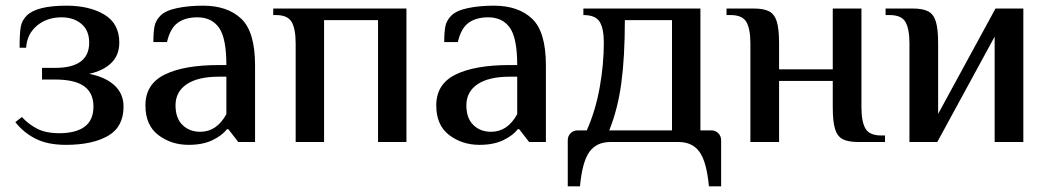

<svg xmlns="http://www.w3.org/2000/svg" viewBox="-20 -500 3691 676"><path d="M34 -70 57 -88Q80 -63 110.5 -47Q141 -31 189 -31Q247 -31 278 -54Q309 -77 309 -125Q309 -173 276 -196.5Q243 -220 174 -220H128V-261H174Q294 -261 294 -350Q294 -393 266.5 -416Q239 -439 197 -439Q145 -439 110 -409.5Q75 -380 72 -332H49Q49 -382 53 -405Q57 -428 74 -445Q109 -480 214 -480Q295 -480 347.5 -448.5Q400 -417 400 -350Q400 -306 372 -278.5Q344 -251 294 -240Q351 -229 383 -199.5Q415 -170 415 -125Q415 -53 360 -21.5Q305 10 212 10Q148 10 105.5 -11.5Q63 -33 34 -70Z M492 -129Q492 -204 560 -237.5Q628 -271 751 -271H777Q777 -366 751 -402.5Q725 -439 675 -439Q632 -439 605.5 -419.5Q579 -400 568 -352H520Q520 -386 524 -407Q528 -428 545 -445Q563 -463 603.5 -471.5Q644 -480 695 -480Q781 -480 829.5 -434Q878 -388 878 -270V0H819L784 -45H779Q761 -22 727 -6Q693 10 644 10Q583 10 537.5 -24.5Q492 -59 492 -129ZM777 -98V-230H751Q677 -230 637.5 -203.5Q598 -177 598 -129Q598 -84 622.5 -60Q647 -36 685 -36Q743 -36 777 -98Z M1021 -347Q1021 -398 1007 -422.5Q993 -447 951 -447H942V-470H1411V0H1311V-429H1121V0H1021Z M1516 -129Q1516 -204 1584 -237.5Q1652 -271 1775 -271H1801Q1801 -366 1775 -402.5Q1749 -439 1699 -439Q1656 -439 1629.5 -419.5Q1603 -400 1592 -352H1544Q1544 -386 1548 -407Q1552 -428 1569 -445Q1587 -463 1627.5 -471.5Q1668 -480 1719 -480Q1805 -480 1853.5 -434Q1902 -388 1902 -270V0H1843L1808 -45H1803Q1785 -22 1751 -6Q1717 10 1668 10Q1607 10 1561.5 -24.5Q1516 -59 1516 -129ZM1801 -98V-230H1775Q1701 -230 1661.5 -203.5Q1622 -177 1622 -129Q1622 -84 1646.5 -60Q1671 -36 1709 -36Q1767 -36 1801 -98Z M1979 -6Q1979 -21 1989 -31Q1999 -41 2014 -41H2046Q2077 -111 2091.5 -192.5Q2106 -274 2106 -350Q2106 -399 2091.5 -423Q2077 -447 2034 -447V-470H2446V-41H2484Q2499 -41 2509 -31Q2519 -21 2519 -6V156H2476Q2468 70 2443 35Q2418 0 2369 0H2129Q2080 0 2055 35Q2030 70 2022 156H1979ZM2346 -41V-429H2180Q2180 -299 2167.5 -207Q2155 -115 2125 -41Z M2622 -347Q2622 -398 2608 -422.5Q2594 -447 2552 -447H2538V-470H2633Q2669 -470 2688 -460Q2707 -450 2715 -424Q2723 -398 2723 -347V-256H2912V-470H3013V-123Q3013 -72 3027 -47.5Q3041 -23 3083 -23H3096V0H3002Q2966 0 2947 -10Q2928 -20 2920 -46Q2912 -72 2912 -123V-215H2723V0H2622Z M3182 -347Q3182 -398 3168 -422.5Q3154 -447 3112 -447H3098V-470H3193Q3229 -470 3248 -460Q3267 -450 3275 -424Q3283 -398 3283 -347V-99L3485 -470H3583V0H3482V-371L3280 0H3182Z"/></svg>

Font: El Messiri Medium
Style: Regular
Weight: 500
Designer: Mohamed Gaber
Foundry: Kief Type Foundry
Version: Version 2.007